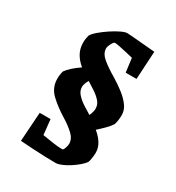

<svg xmlns="http://www.w3.org/2000/svg" viewBox="-174 -726 859 936"><g transform="rotate(30 255.5 -257.5)"><path d="M268 -619Q276 -619 305 -616.5Q334 -614 368 -611Q402 -608 427 -606L418 -448H357L347 -526Q331 -530 309 -535Q287 -540 267.5 -544Q248 -548 240 -548Q233 -548 224 -531Q215 -514 215 -503Q215 -475 243.5 -451Q272 -427 318 -400Q351 -380 379.5 -358Q408 -336 426 -311.5Q444 -287 444 -260Q444 -228 436 -204Q427 -189 407.5 -169.5Q388 -150 370 -134Q395 -114 410.5 -89.5Q426 -65 426 -37Q426 -24 423.5 -7.5Q421 9 418 18Q410 31 392.5 46Q375 61 354 74.5Q333 88 313.5 96Q294 104 282 104Q260 104 223.5 103Q187 102 148.5 99.5Q110 97 81 95L92 -69H153L162 16Q193 21 222.5 25.5Q252 30 276 30Q281 30 286.5 16Q292 2 292 -10Q292 -38 266.5 -61.5Q241 -85 207 -106Q156 -137 119.5 -171.5Q83 -206 83 -256Q83 -279 89 -300Q109 -329 160 -364Q134 -385 119 -411.5Q104 -438 104 -472Q104 -493 110 -514Q118 -528 138.5 -545.5Q159 -563 184.5 -580Q210 -597 233 -608Q256 -619 268 -619ZM221 -323Q216 -315 211.5 -303Q207 -291 207 -282Q207 -260 223 -242Q239 -224 262 -209Q285 -194 307 -181Q311 -189 314.5 -201Q318 -213 318 -222Q318 -246 301.5 -264Q285 -282 262.5 -296.5Q240 -311 221 -323Z"/></g></svg>

Font: Grenze Gotisch
Style: Bold
Weight: 700
Designer: Renata Polastri
Foundry: Omnibus-Type
Version: Version 1.001